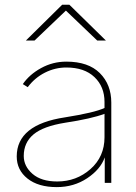

<svg xmlns="http://www.w3.org/2000/svg" viewBox="-20 -763 569 801"><path d="M79.1 -112.3Q79.1 -69.3 115.7 -37.6Q152.3 -5.9 218.8 -5.9Q298.8 -5.9 357.4 -57.6Q416 -109.4 416 -190.4V-288.1Q361.3 -267.6 252 -251Q160.2 -236.3 119.6 -202.1Q79.1 -168 79.1 -112.3ZM49.8 -110.4Q49.8 -243.2 251 -273.4Q374 -293 416 -312.5V-337.9Q416 -401.4 374 -441.4Q332 -481.4 256.8 -481.4Q210 -481.4 167.5 -460Q125 -438.5 95.7 -399.4L75.2 -412.1Q102.5 -452.1 151.4 -479Q200.2 -505.9 256.8 -505.9Q348.6 -505.9 396.5 -458Q444.3 -410.2 444.3 -335V0H417V-106.4Q399.4 -56.6 343.8 -19.5Q288.1 17.6 216.8 17.6Q139.6 17.6 94.7 -18.1Q49.8 -53.7 49.8 -110.4ZM87.9 -593.8 239.3 -743.2H269.5L421.9 -593.8H385.7L254.9 -718.8L124 -593.8Z"/></svg>

Font: Gothic A1 Thin
Style: Regular
Weight: 250
Designer: HanYang I&C Co.,Ltd.
Foundry: HanYang I&C Co.,Ltd.
Version: Version 2.50